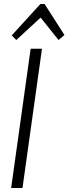

<svg xmlns="http://www.w3.org/2000/svg" viewBox="-20 -945 344 965"><path d="M191 -700 93 0H36L134 -700ZM39 -767 183 -925H204L304 -769L274 -744L179 -863H191L62 -744Z"/></svg>

Font: Pathway Extreme Condensed Thin
Style: Italic
Weight: 250
Width: 3
Italic angle: -8°
Version: Version 1.001;gftools[0.9.26]